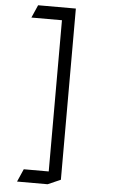

<svg xmlns="http://www.w3.org/2000/svg" viewBox="-68 -953 697 1168"><g transform="rotate(5 281.0 -369.0)"><path d="M346.7 92.8V136.7L268.6 170.9H82L116.2 92.8H268.6V-830.6H82L116.2 -908.7H346.7Z"/></g></svg>

Font: NovaMono
Style: Regular
Weight: 400
Monospace: yes
Version: Version 1.2